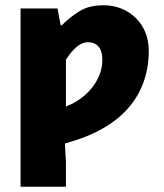

<svg xmlns="http://www.w3.org/2000/svg" viewBox="-20 -532 620 728"><path d="M58 176V-500H198L210 -436H214Q244 -466 280.5 -489Q317 -512 372 -512Q420 -512 459 -490.5Q498 -469 521 -430Q544 -391 544 -338Q544 -277 525 -222.5Q506 -168 467 -123Q428 -78 368 -44Q308 -10 226 12L230 82V176ZM230 -128Q273 -145 303.5 -172.5Q334 -200 351 -234Q368 -268 368 -304Q368 -340 353 -356Q338 -372 314 -372Q300 -372 286.5 -365Q273 -358 259 -343.5Q245 -329 230 -306Z"/></svg>

Font: Source Sans 3 Black
Style: Regular
Weight: 900
Designer: Paul D. Hunt
Foundry: Adobe
Version: Version 3.046;hotconv 1.0.118;makeotfexe 2.5.65603